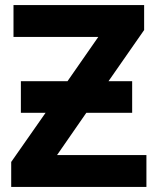

<svg xmlns="http://www.w3.org/2000/svg" viewBox="-20 -734 619 754"><path d="M62 -415H245L366 -589H33V-714H546V-616L406 -415H499V-291H319L204 -125H555V0H24V-98L159 -291H62Z"/></svg>

Font: Noto Sans
Style: Bold
Weight: 700
Designer: Monotype Design Team
Foundry: Monotype Imaging Inc.
Version: Version 2.000;GOOG;noto-source:20170915:90ef993387c0; ttfaut